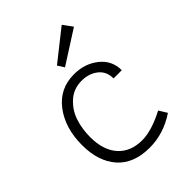

<svg xmlns="http://www.w3.org/2000/svg" viewBox="-211 -831 942 942"><g transform="rotate(-45 260.0 -360.0)"><path d="M424 -677 252 -567 230 -601 388 -726ZM425 -94 451 -52Q365 6 267 6Q157 6 99 -59.5Q41 -125 41 -238Q41 -356 100 -434Q159 -512 259 -512Q333 -512 386 -470Q439 -428 439 -360H382Q382 -409 347.5 -436Q313 -463 263 -463Q207 -463 168 -427.5Q129 -392 113 -342.5Q97 -293 97 -237Q97 -147 142 -96.5Q187 -46 267 -46Q333 -46 425 -94Z"/></g></svg>

Font: Bellota
Style: Regular
Weight: 400
Designer: Kemie Guaida
Foundry: Kemie Guaida
Version: Version 1.000;PS 002.000;hotconv 1.0.70;makeotf.lib2.5.58329